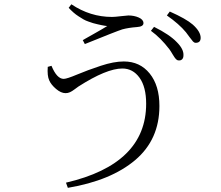

<svg xmlns="http://www.w3.org/2000/svg" viewBox="-20 -820 1040 905"><path d="M822.3 -535.2Q815.4 -535.2 809.6 -541Q803.7 -546.9 793.9 -563.5Q784.2 -580.1 778.3 -587.9Q737.3 -641.6 691.4 -674.8L706.1 -693.4Q779.3 -657.2 813.5 -621.1Q846.7 -587.9 844.7 -558.6Q844.7 -546.9 838.4 -540.5Q832 -534.2 822.3 -535.2ZM902.3 -618.2Q895.5 -618.2 889.6 -624.5Q883.8 -630.9 873.5 -645Q863.3 -659.2 856.4 -668Q824.2 -707 766.6 -747.1L780.3 -765.6Q857.4 -731.4 888.7 -704.1Q925.8 -670.9 925.8 -641.6Q925.8 -618.2 902.3 -618.2ZM205.1 -504.9 222.7 -509.8Q248 -448.2 280.3 -448.2Q294.9 -448.2 343.8 -468.8Q392.6 -489.3 454.6 -509.8Q516.6 -530.3 563.5 -530.3Q639.6 -530.3 685.5 -473.6Q731.4 -417 731.4 -320.3Q731.4 -162.1 617.2 -65.4Q502.9 31.2 299.8 65.4L291 41Q668.9 -46.9 668.9 -331.1Q668.9 -410.2 637.7 -453.6Q606.4 -497.1 556.6 -497.1Q482.4 -497.1 349.6 -412.1Q343.8 -408.2 331.5 -398.9Q319.3 -389.6 309.6 -385.3Q299.8 -380.9 289.1 -380.9Q267.6 -380.9 244.1 -400.9Q220.7 -420.9 211.9 -441.4Q202.1 -462.9 205.1 -504.9ZM485.4 -697.3Q484.4 -697.3 473.6 -698.7Q462.9 -700.2 457.5 -701.7Q452.1 -703.1 439.9 -705.6Q427.7 -708 418.9 -710.9Q410.2 -713.9 397 -718.3Q383.8 -722.7 373 -729Q362.3 -735.4 350.1 -743.2Q337.9 -751 326.2 -761.2Q314.5 -771.5 303.7 -783.2L316.4 -799.8Q405.3 -740.2 507.8 -740.2Q521.5 -740.2 549.8 -743.7Q578.1 -747.1 585 -747.1Q612.3 -747.1 634.3 -737.3Q656.2 -727.5 656.2 -710.9Q656.2 -694.3 625 -692.4Q585.9 -689.5 556.6 -681.6Q529.3 -672.9 379.9 -612.3L370.1 -630.9Q381.8 -637.7 425.3 -662.1Q468.8 -686.5 485.4 -697.3Z"/></svg>

Font: GenYoMin TW TTF Light
Style: Regular
Weight: 300
Version: Version 1.300